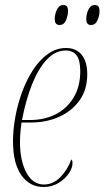

<svg xmlns="http://www.w3.org/2000/svg" viewBox="-20 -738 418 768"><path d="M154 10Q99 10 65.5 -37Q32 -84 32 -174Q32 -220 41.5 -271.5Q51 -323 69 -371.5Q87 -420 113 -459.5Q139 -499 172 -522.5Q205 -546 244 -546Q285 -546 307 -518.5Q329 -491 329 -441Q329 -380 298.5 -337Q268 -294 217 -271Q166 -248 104 -248H66Q65 -242 62.5 -218Q60 -194 60 -169Q60 -95 85.5 -47.5Q111 0 156 0Q193 0 222 -30Q251 -60 265 -100Q267 -99 268.5 -96Q270 -93 270 -85Q270 -66 255 -44Q240 -22 214 -6Q188 10 154 10ZM100 -258Q158 -258 203 -281Q248 -304 274.5 -348Q301 -392 301 -453Q301 -497 286.5 -516.5Q272 -536 243 -536Q201 -536 167 -499.5Q133 -463 108 -400Q83 -337 68 -258ZM344 -638Q336 -638 330.5 -643Q325 -648 325 -664Q325 -673 328.5 -686Q332 -699 339.5 -708.5Q347 -718 359 -718Q368 -718 373 -713Q378 -708 378 -692Q378 -676 370 -657Q362 -638 344 -638ZM218 -638Q210 -638 204.5 -643Q199 -648 199 -664Q199 -673 202.5 -686Q206 -699 213.5 -708.5Q221 -718 233 -718Q242 -718 247 -713Q252 -708 252 -694Q252 -676 244 -657Q236 -638 218 -638Z"/></svg>

Font: Noto Serif Display ExtraCondensed Thin
Style: Italic
Weight: 100
Width: 2
Italic angle: -12°
Designer: Monotype Design Team
Foundry: Monotype Imaging Inc.
Version: Version 2.009